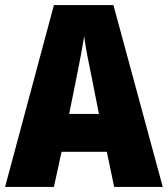

<svg xmlns="http://www.w3.org/2000/svg" viewBox="-20 -735 660 755"><path d="M429 0 400 -138H222L192 0H0L192 -715H426L620 0ZM340 -434Q332 -471 323.5 -515.5Q315 -560 311 -592Q306 -561 298 -517.5Q290 -474 282 -436L252 -287H369Z"/></svg>

Font: Noto Sans Lao UI Cond Blk
Style: Regular
Weight: 900
Width: 3
Designer: Monotype Design Team
Foundry: Monotype Imaging Inc.
Version: Version 2.000; ttfautohint (v1.8.4.7-5d5b)